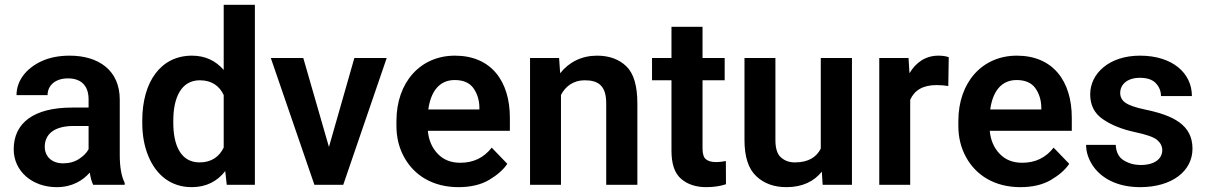

<svg xmlns="http://www.w3.org/2000/svg" viewBox="-20 -770 5028 800"><path d="M499.5 0V-8.3C485.8 -35.2 479 -74.2 479 -124.5V-355C479 -477.1 390.6 -538.1 270.5 -538.1C225.6 -538.1 186.5 -530.3 153.3 -515.1C86.9 -484.4 48.8 -432.1 48.8 -373.5H178.2C178.2 -414.6 210.9 -443.4 263.2 -443.4C321.8 -443.4 349.1 -409.2 349.1 -356V-321.8H280.3C122.1 -321.8 37.1 -258.8 37.1 -147.9C37.1 -57.1 113.8 9.8 216.3 9.8C280.3 9.8 324.7 -17.6 354 -50.8C357.4 -29.8 361.8 -12.7 368.2 0ZM242.7 -89.4C195.3 -89.4 166.5 -118.7 166.5 -158.2C166.5 -210.4 205.1 -245.1 286.6 -245.1H349.1V-148.4C341.3 -133.3 328.1 -120.1 309.6 -107.9C291 -95.7 268.6 -89.4 242.7 -89.4Z M572.8 -257.8C572.8 -206.5 581.1 -161.1 597.7 -120.6C630.4 -40 692.9 9.8 778.8 9.8C839.4 9.8 885.3 -14.6 918.5 -57.1L924.8 0H1042V-750H912.1V-478.5C879.4 -516.1 836.4 -538.1 779.8 -538.1C649.9 -538.1 572.8 -429.2 572.8 -268.1ZM702.1 -268.1C702.1 -361.3 733.9 -435.5 812.5 -435.5C861.3 -435.5 894 -412.6 912.1 -374V-155.3C894 -117.7 861.8 -93.3 811.5 -93.3C731.9 -93.3 702.1 -167 702.1 -257.8Z M1108.4 -528.3 1290 0H1410.2L1591.3 -528.3H1456.5L1350.6 -157.7L1243.7 -528.3Z M1890.1 9.8C1941.4 9.8 1984.4 -0.5 2018.1 -20.5C2051.8 -40.5 2077.1 -62.5 2093.8 -87.4L2028.8 -154.8C1996.1 -112.8 1952.6 -91.8 1897.9 -91.8C1858.4 -91.8 1827.1 -104.5 1803.7 -129.4C1779.8 -154.3 1766.1 -186.5 1762.7 -225.1H2104.5V-279.3C2104.5 -432.6 2025.9 -538.1 1875.5 -538.1C1731.9 -538.1 1631.8 -427.7 1631.8 -265.6V-246.1C1631.8 -198.2 1642.1 -155.3 1663.1 -116.7C1704.6 -39.6 1783.2 9.8 1890.1 9.8ZM1874.5 -436.5C1910.2 -436.5 1936 -425.3 1952.1 -403.3C1968.3 -380.9 1976.6 -354.5 1977.5 -323.7V-314H1764.6C1774.9 -388.7 1810.5 -436.5 1874.5 -436.5Z M2416.5 -435.5C2473.6 -435.5 2505.9 -412.1 2505.9 -339.8V0H2635.7V-338.9C2635.7 -412.1 2620.6 -463.9 2589.8 -493.7C2559.1 -523.4 2518.1 -538.1 2467.8 -538.1C2403.8 -538.1 2350.6 -511.2 2314 -464.8L2309.6 -528.3H2188.5V0H2317.4V-374.5C2336.9 -411.6 2370.1 -435.5 2416.5 -435.5Z M2907.2 -528.3V-658.2H2777.8V-528.3H2696.8V-435.5H2777.8V-142.1C2777.8 -86.9 2791 -47.9 2817.9 -24.9C2844.2 -2 2879.4 9.8 2922.9 9.8C2956.5 9.8 2983.4 4.9 3004.9 -2.4L3004.4 -99.1C2994.6 -97.2 2980 -94.7 2962.9 -94.7C2944.8 -94.7 2931.2 -98.6 2921.9 -106C2912.1 -113.3 2907.2 -128.4 2907.2 -152.3V-435.5H2999.5V-528.3Z M3529.8 0V-528.3H3399.9V-150.9C3382.3 -115.7 3348.6 -93.3 3292 -93.3C3269 -93.3 3250 -100.1 3234.4 -113.8C3218.8 -127 3210.9 -151.4 3210.9 -186V-528.3H3082V-187C3082 -117.2 3098.1 -66.9 3130.9 -36.1C3163.1 -5.4 3205.1 9.8 3257.3 9.8C3323.2 9.8 3371.6 -14.2 3404.3 -54.7L3407.7 0Z M3933.1 -531.7C3920.9 -536.1 3906.7 -538.1 3890.1 -538.1C3836.9 -538.1 3796.4 -510.3 3769.5 -464.8L3765.6 -528.3H3643.6V0H3772.5V-354C3789.6 -393.1 3824.7 -415.5 3881.8 -415.5C3899.9 -415.5 3916 -414.1 3931.2 -411.6Z M4231.4 9.8C4282.7 9.8 4325.7 -0.5 4359.4 -20.5C4393.1 -40.5 4418.5 -62.5 4435.1 -87.4L4370.1 -154.8C4337.4 -112.8 4293.9 -91.8 4239.3 -91.8C4199.7 -91.8 4168.5 -104.5 4145 -129.4C4121.1 -154.3 4107.4 -186.5 4104 -225.1H4445.8V-279.3C4445.8 -432.6 4367.2 -538.1 4216.8 -538.1C4073.2 -538.1 3973.1 -427.7 3973.1 -265.6V-246.1C3973.1 -198.2 3983.4 -155.3 4004.4 -116.7C4045.9 -39.6 4124.5 9.8 4231.4 9.8ZM4215.8 -436.5C4251.5 -436.5 4277.3 -425.3 4293.5 -403.3C4309.6 -380.9 4317.9 -354.5 4318.8 -323.7V-314H4106C4116.2 -388.7 4151.9 -436.5 4215.8 -436.5Z M4822.8 -144.5C4822.8 -108.9 4791.5 -82.5 4732.9 -82.5C4707 -82.5 4683.6 -88.9 4662.6 -101.6C4641.6 -114.3 4630.4 -135.7 4628.9 -166.5H4505.4C4505.4 -137.7 4514.2 -109.9 4531.2 -83C4565.9 -28.8 4633.3 9.8 4730.5 9.8C4863.3 9.8 4948.7 -57.1 4948.7 -150.4C4948.7 -250 4868.7 -289.1 4751.5 -313.5C4711.4 -321.8 4684.1 -331.5 4669.4 -341.8C4654.8 -352.1 4647.5 -365.7 4647.5 -382.8C4647.5 -417.5 4676.3 -445.8 4729.5 -445.8C4759.3 -445.8 4781.7 -438.5 4795.9 -423.3C4810.1 -408.2 4817.4 -390.6 4817.4 -369.6H4946.3C4946.3 -466.3 4864.3 -538.1 4730 -538.1C4601.1 -538.1 4522.5 -463.4 4522.5 -377C4522.5 -332 4540 -297.4 4575.2 -273.4C4610.4 -249 4655.3 -231 4710.4 -219.2C4756.8 -209.5 4787.1 -198.7 4801.3 -187C4815.4 -174.8 4822.8 -160.6 4822.8 -144.5Z"/></svg>

Font: Vazirmatn SemiBold
Style: Regular
Weight: 600
Designer: Saber Rastikerdar
Foundry: Saber Rastikerdar
Version: Version 33.003